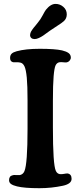

<svg xmlns="http://www.w3.org/2000/svg" viewBox="-20 -965 417 994"><path d="M238.8 -806.2Q212.9 -787.1 203.1 -780.5Q193.4 -773.9 181.2 -768.3Q168.9 -762.7 159.2 -762.7Q148.4 -762.7 142.1 -768.3Q135.7 -773.9 135.7 -783.7Q135.7 -788.1 137.2 -792.7Q138.7 -797.4 140.4 -801Q142.1 -804.7 146.7 -811Q151.4 -817.4 154.3 -821.3Q157.2 -825.2 164.6 -833.7Q171.9 -842.3 175.8 -847.7Q189.5 -863.8 200.9 -885.7Q212.4 -907.7 217.8 -914.6Q242.2 -944.8 267.6 -944.8Q290.5 -944.8 308.1 -929.4Q325.7 -914.1 325.7 -890.6Q325.7 -869.1 310.5 -855.5Q300.3 -846.2 275.6 -830.6Q251 -814.9 238.8 -806.2ZM122.6 -298.3V-445.8Q122.6 -521 118.7 -562.7Q114.7 -604.5 106.7 -621.6Q98.6 -638.7 84.5 -641.1Q75.7 -643.1 63 -642.6Q50.3 -642.1 46.9 -643.1Q32.2 -647 32.2 -664.6Q32.2 -679.2 40.3 -687Q48.3 -694.8 66.4 -699.7Q112.8 -712.4 186 -712.4Q264.2 -712.4 301.3 -704.1Q323.7 -698.7 335.2 -690.2Q346.7 -681.6 346.7 -666.5Q346.7 -658.7 340.6 -651.4Q334.5 -644 324.7 -642.1Q318.4 -641.1 307.4 -642.6Q296.4 -644 287.1 -642.6Q274.4 -640.1 267.8 -626.7Q261.2 -613.3 257.6 -570.1Q253.9 -526.9 253.9 -442.4V-305.2Q253.9 -112.3 269 -80.6Q275.4 -65.9 290 -63.5Q299.8 -62.5 311.8 -64.9Q323.7 -67.4 330.1 -66.9Q350.6 -63.5 350.6 -39.1Q350.6 -13.2 305.7 -3.4Q246.1 9.3 184.1 9.3Q106 9.3 68.4 0Q47.9 -4.9 37.4 -12.2Q26.9 -19.5 26.9 -32.2Q26.9 -53.7 45.4 -57.6Q48.8 -59.6 63 -58.8Q77.1 -58.1 83 -58.6Q99.6 -62.5 106.4 -78.6Q122.6 -116.7 122.6 -298.3Z"/></svg>

Font: Cooper* SemiBold
Style: Regular
Weight: 600
Designer: Owen Earl
Foundry: indestructible type*
Version: Version 0.001